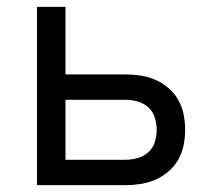

<svg xmlns="http://www.w3.org/2000/svg" viewBox="-20 -540 640 560"><path d="M88 0V-520H171V-323H346Q368 -323 390.5 -319.5Q413 -316 433.5 -307Q454 -298 471.5 -283Q489 -268 500 -248.5Q511 -229 515.5 -206.5Q520 -184 520 -161Q520 -139 515.5 -116.5Q511 -94 500 -74.5Q489 -55 471.5 -40Q454 -25 433.5 -16Q413 -7 390.5 -3.5Q368 0 346 0ZM346 -74Q364 -74 381.5 -79Q399 -84 412.5 -96Q426 -108 431.5 -125.5Q437 -143 437 -161Q437 -179 431.5 -197Q426 -215 412.5 -227Q399 -239 381.5 -244Q364 -249 346 -249H171V-74Z"/></svg>

Font: Nova
Style: Regular
Weight: 400
Monospace: yes
Designer: Belleve Invis
Foundry: Belleve Invis
Version: Version 24.1.4; ttfautohint (v1.8.4)